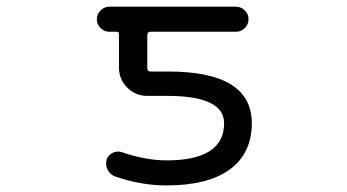

<svg xmlns="http://www.w3.org/2000/svg" viewBox="-20 -567 1040 576"><path d="M479.5 -85.9Q652.3 -85.9 652.3 -197.3Q652.3 -279.3 482.4 -279.3H421.9Q386.7 -279.3 361.8 -304.2Q336.9 -329.1 336.9 -364.3V-464.8Q336.9 -471.7 330.1 -471.7H307.6Q293 -471.7 281.7 -482.9Q270.5 -494.1 270.5 -509.3Q270.5 -524.4 281.7 -535.6Q293 -546.9 307.6 -546.9H688.5Q703.1 -546.9 714.4 -535.6Q725.6 -524.4 725.6 -509.3Q725.6 -494.1 714.4 -482.9Q703.1 -471.7 688.5 -471.7H431.6Q421.9 -471.7 421.9 -461.9V-362.3Q421.9 -352.5 431.6 -352.5H484.4Q735.4 -352.5 735.4 -197.3Q735.4 -107.4 669.9 -59.1Q604.5 -10.7 479.5 -10.7Q402.3 -10.7 324.2 -38.1Q309.6 -43.9 302.7 -58.1Q295.9 -72.3 299.8 -87.9Q304.7 -101.6 317.9 -108.4Q331.1 -115.2 345.7 -110.4Q417 -85.9 479.5 -85.9Z"/></svg>

Font: Rounded-X Mgen+ 2m regular
Style: Regular
Weight: 400
Designer: [Source Han Sans]
Ryoko NISHIZUKA  (kana & ideographs); Paul D. Hunt (Latin, Greek & Cyrillic); Wenlong ZHANG  (bopomofo
Version: Version 1.059.20150602